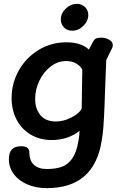

<svg xmlns="http://www.w3.org/2000/svg" viewBox="-20 -724 631 994"><path d="M564 -490Q564 -480 559 -472Q543 -441 530 -412L524 -258L521 -172Q518 -102 515 -64Q512 -26 506 7Q467 250 222 250Q166 250 121 230.5Q76 211 51 177Q26 143 26 101Q26 66 41.5 49.5Q57 33 90 33Q132 33 132 66Q132 107 155.5 129Q179 151 222 151Q268 151 300 139.5Q332 128 354 96.5Q376 65 386 6Q391 -20 392 -47Q366 -25 328.5 -12Q291 1 248 1Q186 1 138.5 -27.5Q91 -56 65.5 -105.5Q40 -155 40 -216Q40 -293 77.5 -359.5Q115 -426 180 -465.5Q245 -505 324 -505Q365 -505 394.5 -494.5Q424 -484 440 -467L464 -512Q470 -522 478.5 -525.5Q487 -529 504 -529Q526 -529 545 -518.5Q564 -508 564 -490ZM403 -162 406 -363Q399 -380 376.5 -394Q354 -408 323 -408Q279 -408 242 -379.5Q205 -351 183.5 -305.5Q162 -260 162 -212Q162 -161 189 -128Q216 -95 270 -95Q309 -95 350 -116Q391 -137 403 -162ZM295 -624Q295 -655 320.5 -679.5Q346 -704 378 -704Q403 -704 420 -687.5Q437 -671 437 -647Q437 -615 411.5 -590Q386 -565 354 -565Q328 -565 311.5 -581.5Q295 -598 295 -624Z"/></svg>

Font: Mali SemiBold
Style: Italic
Weight: 600
Italic angle: -10°
Version: Version 1.000; ttfautohint (v1.6)